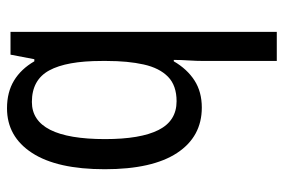

<svg xmlns="http://www.w3.org/2000/svg" viewBox="-151 -715 810 548"><g transform="rotate(90 254.0 -441.0)"><path d="M154 -619Q154 -597 152.5 -574.5Q151 -552 151 -532H155Q177 -570 209.5 -591Q242 -612 287 -612Q370 -612 416.5 -541.5Q463 -471 463 -335Q463 -199 416.5 -127.5Q370 -56 289 -56Q243 -56 210 -76Q177 -96 155 -134H149L136 -66H71V-826H154ZM269 -540Q224 -540 199 -515.5Q174 -491 164 -446Q154 -401 154 -341V-326Q154 -226 181 -176.5Q208 -127 271 -127Q377 -127 377 -336Q377 -437 351 -488.5Q325 -540 269 -540Z"/></g></svg>

Font: Noto Sans Malayalam UI Condensed
Style: Regular
Weight: 400
Width: 3
Designer: Jelle Bosma - Monotype Design Team
Foundry: Monotype Imaging Inc.
Version: Version 2.104; ttfautohint (v1.8.4.7-5d5b)